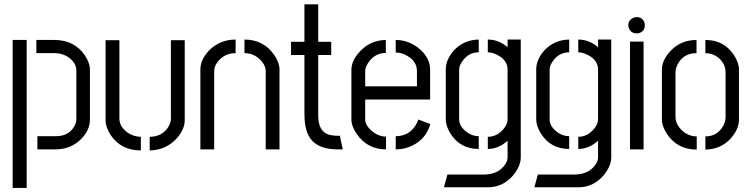

<svg xmlns="http://www.w3.org/2000/svg" viewBox="-20 -708 3560 910"><path d="M157.2 0V-62.5H244.1Q306.6 -62.5 332 -109.4Q341.8 -126 341.8 -143.6V-374Q341.8 -407.2 308.6 -433.6Q278.3 -456.1 237.3 -456.1H152.3V-518.6H237.3Q332 -518.6 381.8 -446.3Q406.2 -410.2 406.2 -377V-140.6Q406.2 -91.8 364.3 -48.8Q315.4 0 243.2 0ZM40 182.6V-518.6H106.4V182.6Z M480.5 -137.7V-517.6H545.9V-145.5Q545.9 -108.4 584 -80.1Q613.3 -59.6 647.5 -59.6V4.9Q553.7 4.9 504.9 -67.4Q480.5 -104.5 480.5 -137.7ZM689.5 4.9V-59.6Q747.1 -59.6 777.3 -105.5Q790 -126 790 -145.5V-517.6H855.5V-137.7Q855.5 -93.8 815.4 -49.8Q764.6 3.9 689.5 4.9Z M929.7 0V-378.9Q929.7 -425.8 971.7 -469.7Q1022.5 -520.5 1096.7 -520.5V-456.1Q1043.9 -456.1 1011.7 -415Q995.1 -393.6 995.1 -371.1V0ZM1138.7 -456.1V-520.5Q1228.5 -520.5 1279.3 -448.2Q1304.7 -411.1 1304.7 -378.9V0H1239.3V-371.1Q1239.3 -402.3 1207 -430.7Q1177.7 -456.1 1138.7 -456.1Z M1359.4 -447.3V-509.8H1422.9V-687.5H1488.3V-509.8H1549.8V-447.3H1488.3V-159.2Q1488.3 -86.9 1537.1 -70.3Q1556.6 -64.5 1582 -64.5H1590.8L1604.5 0H1578.1Q1459 -1 1432.6 -89.8Q1422.9 -122.1 1422.9 -168.9V-447.3Z M1645.5 -141.6V-378.9Q1646.5 -423.8 1688.5 -466.8Q1737.3 -517.6 1808.6 -518.6V-457Q1756.8 -457 1725.6 -411.1Q1710.9 -389.6 1710.9 -371.1V-298.8H1956.1V-371.1Q1956.1 -418 1908.2 -444.3Q1882.8 -459 1855.5 -459V-518.6Q1921.9 -518.6 1974.6 -470.7Q2017.6 -429.7 2018.6 -379.9V-236.3H1710.9V-141.6Q1710.9 -113.3 1745.1 -85Q1775.4 -60.5 1809.6 -60.5V0Q1722.7 0 1671.9 -71.3Q1645.5 -109.4 1645.5 -141.6ZM1855.5 0V-62.5Q1917 -62.5 1949.2 -113.3Q1959 -127.9 1961.9 -141.6L2019.5 -120.1Q2000 -50.8 1935.5 -18.6Q1898.4 0 1855.5 0Z M2084 179.7 2100.6 119.1H2281.2Q2344.7 116.2 2375 70.3Q2385.7 53.7 2385.7 38.1V-41Q2342.8 -2 2292 -2V-59.6Q2335.9 -59.6 2367.2 -97.7Q2385.7 -120.1 2385.7 -142.6V-377.9Q2385.7 -423.8 2335.9 -448.2Q2312.5 -460 2292 -460V-520.5Q2340.8 -520.5 2380.9 -488.3Q2383.8 -485.4 2385.7 -483.4V-520.5H2448.2V38.1Q2448.2 79.1 2412.1 123Q2364.3 178.7 2294.9 179.7ZM2092.8 -141.6V-381.8Q2093.8 -426.8 2131.8 -469.7Q2179.7 -519.5 2249 -520.5V-460Q2198.2 -460 2168.9 -414.1Q2156.2 -395.5 2156.2 -378.9V-142.6Q2156.2 -110.4 2189.5 -84Q2216.8 -62.5 2249 -62.5V-2Q2160.2 -2 2114.3 -76.2Q2092.8 -111.3 2092.8 -141.6Z M2512.7 179.7 2529.3 119.1H2710Q2773.4 116.2 2803.7 70.3Q2814.5 53.7 2814.5 38.1V-41Q2771.5 -2 2720.7 -2V-59.6Q2764.6 -59.6 2795.9 -97.7Q2814.5 -120.1 2814.5 -142.6V-377.9Q2814.5 -423.8 2764.6 -448.2Q2741.2 -460 2720.7 -460V-520.5Q2769.5 -520.5 2809.6 -488.3Q2812.5 -485.4 2814.5 -483.4V-520.5H2877V38.1Q2877 79.1 2840.8 123Q2793 178.7 2723.6 179.7ZM2521.5 -141.6V-381.8Q2522.5 -426.8 2560.5 -469.7Q2608.4 -519.5 2677.7 -520.5V-460Q2627 -460 2597.7 -414.1Q2585 -395.5 2585 -378.9V-142.6Q2585 -110.4 2618.2 -84Q2645.5 -62.5 2677.7 -62.5V-2Q2588.9 -2 2543 -76.2Q2521.5 -111.3 2521.5 -141.6Z M2958 -587.9Q2958 -614.3 2983.4 -624Q2991.2 -627 2998 -627Q3024.4 -627 3034.2 -601.6Q3036.1 -594.7 3036.1 -587.9Q3036.1 -560.5 3010.7 -551.8Q3003.9 -549.8 2998 -549.8Q2970.7 -549.8 2960.9 -574.2Q2958 -581.1 2958 -587.9ZM2965.8 0V-510.7H3030.3V0Z M3117.2 -141.6V-377.9Q3117.2 -422.9 3158.2 -466.8Q3207 -518.6 3281.2 -518.6V-456.1Q3219.7 -456.1 3192.4 -404.3Q3181.6 -383.8 3181.6 -365.2V-154.3Q3181.6 -117.2 3216.8 -85.9Q3246.1 -61.5 3282.2 -61.5V1Q3191.4 1 3141.6 -72.3Q3117.2 -109.4 3117.2 -141.6ZM3323.2 1V-61.5Q3379.9 -61.5 3408.2 -112.3Q3418.9 -133.8 3418.9 -152.3V-365.2Q3418.9 -406.2 3383.8 -435.5Q3357.4 -456.1 3323.2 -456.1V-518.6Q3412.1 -518.6 3459 -446.3Q3482.4 -410.2 3482.4 -377.9V-141.6Q3482.4 -95.7 3443.4 -51.8Q3395.5 0 3323.2 1Z"/></svg>

Font: Post No Bills Colombo Medium
Style: Regular
Weight: 500
Designer: Kosala Senevirathne, Siva Puranthara, Lasantha Premarathna, Tharique Azeez
Foundry: Mooniak
Version: Version 1.220 ; ttfautohint (v1.6)